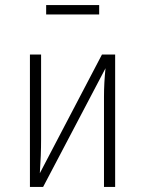

<svg xmlns="http://www.w3.org/2000/svg" viewBox="-20 -737 572 757"><path d="M434 0H390V-356Q390 -410 396 -468L150 0H98V-522H142V-188Q142 -124 137 -54L382 -522H434ZM371 -680H162V-717H371Z"/></svg>

Font: Fira Sans Condensed ExtraLight
Style: Regular
Weight: 275
Width: 3
Designer: Carrois Corporate & Edenspiekermann AG
Foundry: Carrois Corporate GbR & Edenspiekermann AG
Version: Version 4.203